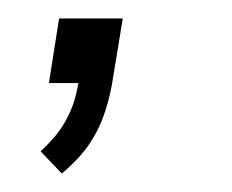

<svg xmlns="http://www.w3.org/2000/svg" viewBox="-20 -90 251 208"><path d="M47 98 24 74Q41 58 49 44.5Q57 31 60.5 19Q64 7 66 -6L84 0H33L44 -70H113L103 -9Q100 12 94 30.5Q88 49 77.5 65Q67 81 47 98Z"/></svg>

Font: Nunito Sans 12pt ExtraLight
Style: Italic
Weight: 200
Italic angle: -9°
Designer: Vernon Adams
Foundry: Vernon Adams
Version: Version 3.101;gftools[0.9.27]